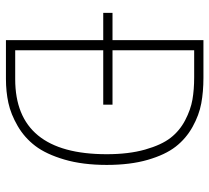

<svg xmlns="http://www.w3.org/2000/svg" viewBox="-50 -672 722 663"><g transform="rotate(90 311.5 -341.0)"><path d="M249 -682Q297 -682 337.5 -674.5Q378 -667 418.5 -644.5Q459 -622 487 -586Q515 -550 532.5 -489.5Q550 -429 550 -348Q550 -265 531.5 -202Q513 -139 484.5 -101.5Q456 -64 415.5 -40.5Q375 -17 336 -8.5Q297 0 253 0H119V-336H25V-368H119V-682ZM254 -32Q513 -32 513 -348Q513 -424 497 -480.5Q481 -537 456.5 -568.5Q432 -600 395.5 -619Q359 -638 324.5 -644Q290 -650 247 -650H154V-368H342V-336H154V-32Z"/></g></svg>

Font: Fira Sans UltraLight
Style: Regular
Weight: 200
Designer: Carrois Corporate & Edenspiekermann AG
Foundry: Carrois Corporate GbR & Edenspiekermann AG
Version: Version 4.106;PS 004.106;hotconv 1.0.70;makeotf.lib2.5.58329